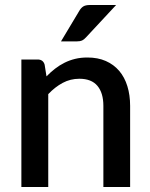

<svg xmlns="http://www.w3.org/2000/svg" viewBox="-20 -748 601 768"><path d="M166 -442.5Q182.5 -459.5 200.2 -473.2Q218 -487 238 -497Q258 -507 280.5 -512.5Q303 -518 329.5 -518Q371.5 -518 403.2 -504Q435 -490 456.8 -464.5Q478.5 -439 489.5 -403.2Q500.5 -367.5 500.5 -324.5V0H393.5V-324.5Q393.5 -376 369.8 -404.5Q346 -433 297.5 -433Q261.5 -433 230.8 -416.5Q200 -400 173 -371.5V0H65.5V-510H130.5Q152.5 -510 158.5 -489.5ZM444.5 -728 324 -598.5Q316 -589.5 308.2 -586Q300.5 -582.5 288 -582.5H224L296.5 -703.5Q303.5 -716 312.8 -722Q322 -728 340 -728Z"/></svg>

Font: Lato 2
Style: Regular
Weight: 600
Designer: Lukasz Dziedzic with Adam Twardoch and Botio Nikoltchev
Foundry: tyPoland Lukasz Dziedzic
Version: Version 2.015; 2015-08-06; http://www.latofonts.com/